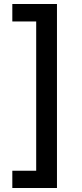

<svg xmlns="http://www.w3.org/2000/svg" viewBox="-20 -858 414 966"><path d="M42 1H162.1V-750H42V-837.9H266.6V87.9H42Z"/></svg>

Font: GenEi M Gothic v2 Medium
Style: Regular
Weight: 500
Version: Version 2.0